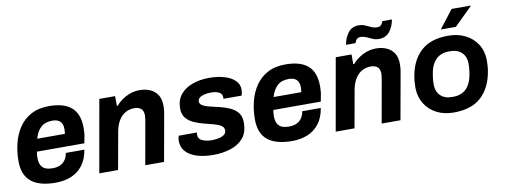

<svg xmlns="http://www.w3.org/2000/svg" viewBox="-60 -1045 3622 1378"><g transform="rotate(-10 1750.5 -355.5)"><path d="M254 12Q136 12 76.5 -36.5Q17 -85 17 -187Q17 -252 32 -314.5Q47 -377 80.5 -427.5Q114 -478 168.5 -508Q223 -538 301 -538Q410 -538 464.5 -490Q519 -442 519 -341Q519 -323 517.5 -303.5Q516 -284 511 -263L505 -231H159Q157 -218 156 -207Q155 -196 155 -185Q155 -140 177 -117Q199 -94 250 -94Q297 -94 325.5 -117Q354 -140 362 -186H497Q486 -118 452.5 -74Q419 -30 368 -9Q317 12 254 12ZM177 -322H379Q380 -331 381 -339.5Q382 -348 382 -356Q382 -396 362 -413.5Q342 -431 307 -431Q254 -431 223.5 -403.5Q193 -376 177 -322Z M573 0 666 -526H781V-455H788Q816 -489 862 -513.5Q908 -538 961 -538Q1001 -538 1035 -524Q1069 -510 1090 -479.5Q1111 -449 1111 -398Q1111 -378 1108.5 -357.5Q1106 -337 1101 -313L1045 0H908L962 -304Q964 -318 966 -329.5Q968 -341 968 -352Q968 -387 950 -402Q932 -417 901 -417Q866 -417 837 -401Q808 -385 788 -353Q768 -321 759 -274L710 0Z M1404 12Q1331 12 1279.5 -5.5Q1228 -23 1201.5 -54.5Q1175 -86 1175 -128Q1175 -145 1178.5 -156Q1182 -167 1182 -167H1315Q1313 -163 1312.5 -158.5Q1312 -154 1312 -152Q1312 -119 1342 -106.5Q1372 -94 1408 -94Q1432 -94 1457 -98.5Q1482 -103 1499 -114.5Q1516 -126 1516 -148Q1516 -170 1495 -183Q1474 -196 1441 -204.5Q1408 -213 1370.5 -222.5Q1333 -232 1300 -247.5Q1267 -263 1246 -289Q1225 -315 1225 -357Q1225 -418 1257.5 -458Q1290 -498 1345 -518Q1400 -538 1467 -538Q1529 -538 1578 -523.5Q1627 -509 1655 -481.5Q1683 -454 1683 -416Q1683 -399 1679.5 -385.5Q1676 -372 1676 -372H1543Q1543 -372 1543.5 -376Q1544 -380 1544 -382Q1544 -408 1522 -420Q1500 -432 1463 -432Q1435 -432 1413 -426.5Q1391 -421 1378.5 -410.5Q1366 -400 1366 -384Q1366 -364 1387 -352.5Q1408 -341 1441.5 -333.5Q1475 -326 1512 -317Q1549 -308 1582.5 -292.5Q1616 -277 1637 -250.5Q1658 -224 1658 -180Q1658 -107 1622 -65.5Q1586 -24 1527.5 -6Q1469 12 1404 12Z M1977 12Q1859 12 1799.5 -36.5Q1740 -85 1740 -187Q1740 -252 1755 -314.5Q1770 -377 1803.5 -427.5Q1837 -478 1891.5 -508Q1946 -538 2024 -538Q2133 -538 2187.5 -490Q2242 -442 2242 -341Q2242 -323 2240.5 -303.5Q2239 -284 2234 -263L2228 -231H1882Q1880 -218 1879 -207Q1878 -196 1878 -185Q1878 -140 1900 -117Q1922 -94 1973 -94Q2020 -94 2048.5 -117Q2077 -140 2085 -186H2220Q2209 -118 2175.5 -74Q2142 -30 2091 -9Q2040 12 1977 12ZM1900 -322H2102Q2103 -331 2104 -339.5Q2105 -348 2105 -356Q2105 -396 2085 -413.5Q2065 -431 2030 -431Q1977 -431 1946.5 -403.5Q1916 -376 1900 -322Z M2296 0 2389 -526H2504V-455H2511Q2539 -489 2585 -513.5Q2631 -538 2684 -538Q2724 -538 2758 -524Q2792 -510 2813 -479.5Q2834 -449 2834 -398Q2834 -378 2831.5 -357.5Q2829 -337 2824 -313L2768 0H2631L2685 -304Q2687 -318 2689 -329.5Q2691 -341 2691 -352Q2691 -387 2673 -402Q2655 -417 2624 -417Q2589 -417 2560 -401Q2531 -385 2511 -353Q2491 -321 2482 -274L2433 0ZM2477 -601Q2485 -650 2512.5 -686.5Q2540 -723 2590 -723Q2616 -723 2637 -713.5Q2658 -704 2678 -695Q2698 -686 2722 -686Q2736 -686 2746 -694Q2756 -702 2763 -723H2833Q2825 -674 2797 -637.5Q2769 -601 2718 -601Q2693 -601 2672 -610.5Q2651 -620 2630.5 -629Q2610 -638 2587 -638Q2573 -638 2563 -629.5Q2553 -621 2546 -601Z M3155 12Q3086 12 3032 -15.5Q2978 -43 2947 -92.5Q2916 -142 2914 -207Q2914 -230 2915.5 -252Q2917 -274 2921 -294Q2940 -408 3010.5 -473Q3081 -538 3210 -538Q3280 -538 3334.5 -510.5Q3389 -483 3420.5 -433.5Q3452 -384 3453 -319Q3453 -296 3451.5 -274Q3450 -252 3446 -232Q3426 -118 3355.5 -53Q3285 12 3155 12ZM3166 -100Q3232 -99 3269 -138.5Q3306 -178 3316 -259Q3318 -274 3319 -288Q3320 -302 3320 -317Q3319 -368 3287.5 -397.5Q3256 -427 3201 -426Q3135 -427 3098 -387.5Q3061 -348 3051 -267Q3049 -252 3048 -238Q3047 -224 3047 -209Q3048 -158 3079 -128.5Q3110 -99 3166 -100ZM3166 -591 3268 -723H3406L3407 -720L3276 -591Z"/></g></svg>

Font: Archivo VF Beta
Style: Italic
Weight: 400
Italic angle: -10°
Designer: Hector Gatti
Foundry: Omnibus-Type
Version: Version 1.002